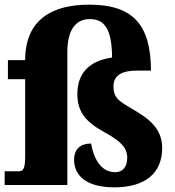

<svg xmlns="http://www.w3.org/2000/svg" viewBox="-26 -794 750 824"><path d="M465 10C595 10 670 -49 670 -159C670 -245 609 -287 544 -325C486 -359 461 -373 461 -423C461 -476 505 -491 562 -491H622C621 -684 549 -774 357 -774C201 -774 82 -713 82 -535V-536H8V-454H82V-120C82 -66 71 -59 55 -59H-6V0H263V-569C263 -673 304 -712 359 -712C420 -712 454 -674 455 -547C380 -537 306 -498 306 -391C306 -314 341 -271 423 -226C495 -187 520 -158 520 -117C520 -76 499 -55 469 -55C414 -55 379 -100 365 -178C322 -178 292 -157 292 -108C292 -43 341 10 465 10Z"/></svg>

Font: Noto Serif Georgian SemiCondensed Black
Style: Regular
Weight: 900
Width: 4
Designer: Monotype Design Team, Akaki Razmadze
Foundry: Google LLC
Version: Version 2.003